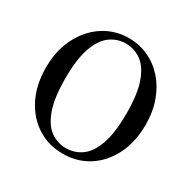

<svg xmlns="http://www.w3.org/2000/svg" viewBox="-164 -903 1081 1080"><g transform="rotate(30 376.0 -363.0)"><path d="M375 12Q283 12 210 -34.5Q137 -81 94.5 -165Q52 -249 52 -363Q52 -448 77.5 -517Q103 -586 147.5 -635.5Q192 -685 250.5 -711.5Q309 -738 375 -738Q441 -738 500 -711.5Q559 -685 603.5 -635.5Q648 -586 673.5 -517Q699 -448 699 -363Q699 -249 656.5 -165Q614 -81 541 -34.5Q468 12 375 12ZM375 -24Q430 -24 475 -55.5Q520 -87 547 -161.5Q574 -236 574 -363Q574 -491 547 -565Q520 -639 475 -671Q430 -703 375 -703Q321 -703 276 -671Q231 -639 204 -565Q177 -491 177 -363Q177 -236 204 -161.5Q231 -87 276 -55.5Q321 -24 375 -24Z"/></g></svg>

Font: Zen Old Mincho SemiBold
Style: Regular
Weight: 600
Version: Version 1.500